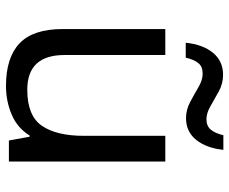

<svg xmlns="http://www.w3.org/2000/svg" viewBox="-84 -692 785 658"><g transform="rotate(90 309.0 -362.5)"><path d="M533 -536V0H461L448 -71H444Q418 -29 372 -9.5Q326 10 274 10Q177 10 128 -36.5Q79 -83 79 -185V-536H168V-191Q168 -63 287 -63Q376 -63 410.5 -113Q445 -163 445 -257V-536ZM126 -606Q132 -665 160.5 -699.5Q189 -734 236 -734Q266 -734 292.5 -719.5Q319 -705 343 -691Q367 -677 388 -677Q411 -677 423.5 -691.5Q436 -706 443 -735H493Q487 -677 459 -642Q431 -607 384 -607Q356 -607 329.5 -621Q303 -635 278.5 -649.5Q254 -664 232 -664Q208 -664 196 -649.5Q184 -635 177 -606Z"/></g></svg>

Font: Go Noto Kurrent-Regular
Style: Regular
Weight: 400
Designer: Monotype Design Team
Foundry: Monotype Imaging Inc.
Version: Version 2.012; ttfautohint (v1.8.4.7-5d5b)